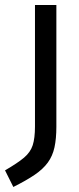

<svg xmlns="http://www.w3.org/2000/svg" viewBox="-69 -520 313 763"><path d="M-16 223 -49 157Q1 128 26.5 106.5Q52 85 61 57Q70 29 70 -17V-500H155V-16Q155 31 147.5 65.5Q140 100 121 126Q102 152 69 174.5Q36 197 -16 223Z"/></svg>

Font: Cairo Play Medium
Style: Regular
Weight: 500
Version: Version 3.119